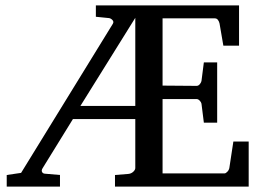

<svg xmlns="http://www.w3.org/2000/svg" viewBox="-20 -691 973 711"><path d="M481 -625 277.8 -298.8H481ZM405.8 0V-43L455.1 -46.9Q465.8 -47.9 473.4 -54.9Q481 -62 481 -68.8V-250H250L138.2 -68.8Q132.8 -60.5 135.5 -54.7Q138.2 -48.8 145 -47.9L202.1 -43V0H4.9V-43L58.1 -50.8L397.9 -603Q402.3 -610.4 396.5 -616.7Q390.6 -623 383.8 -624L335 -628.9V-670.9H865.2V-522H807.1L793 -604Q791.5 -611.3 787.1 -617.2Q782.7 -623 775.9 -623H582V-374L708 -373Q714.8 -373 720 -379.4Q725.1 -385.7 726.1 -391.1L734.9 -460H784.2V-236.8H734.9L726.1 -307.1Q725.1 -312.5 719.5 -318.4Q713.9 -324.2 708 -324.2H582V-48.8H811Q814 -48.8 816.9 -50.8Q819.8 -52.7 822.5 -55.7Q825.2 -58.6 826.9 -62Q828.6 -65.4 829.1 -67.9L844.2 -167H900.9V0Z"/></svg>

Font: BabelStone Ogham Bound
Style: Italic
Weight: 400
Italic angle: -30°
Designer: Andrew West
Foundry: BabelStone
Version: Version 2.02 March 14, 2022